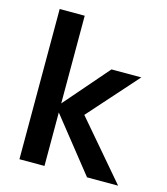

<svg xmlns="http://www.w3.org/2000/svg" viewBox="-108 -804 773 889"><g transform="rotate(15 278.5 -360.0)"><path d="M392 0 170 -279 372 -512H515L264 -230V-324L541 0ZM68 0V-720H188V0Z"/></g></svg>

Font: DM Sans 12pt SemiBold
Style: Regular
Weight: 600
Version: Version 4.004;gftools[0.9.30]